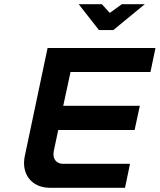

<svg xmlns="http://www.w3.org/2000/svg" viewBox="-20 -900 765 920"><path d="M208 -670 99 -153C81 -71 127 0 221 0H579L603 -115H283C248 -115 230 -141 238 -178L259 -277H625L650 -393H283L318 -555H701L725 -670ZM357 -880 454 -756H523L674 -880H564L506 -838L468 -880Z"/></svg>

Font: LT Wave Text Bold Italic
Style: Regular
Weight: 700
Designer: Daniel Lyons
Version: Version 2.5 (Glyphs App)